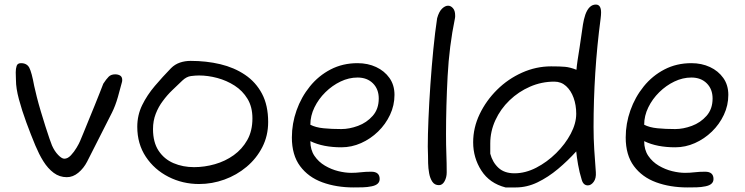

<svg xmlns="http://www.w3.org/2000/svg" viewBox="-20 -807 3268 842"><path d="M273 -30Q241 -30 215.5 -49Q190 -68 170 -100Q160 -116 151.5 -133Q143 -150 135 -169Q115 -217 95.5 -270Q76 -323 63 -371.5Q50 -420 50 -455Q50 -462 49.5 -471Q49 -480 49 -490Q49 -506 53 -518Q57 -530 72 -530Q98 -530 108.5 -510Q119 -490 130 -430Q134 -411 141.5 -381.5Q149 -352 159 -318.5Q169 -285 179 -253.5Q189 -222 197 -199Q205 -176 208 -169Q219 -144 235 -127.5Q251 -111 262 -111Q277 -111 291 -126Q305 -141 316 -159.5Q327 -178 331 -188Q336 -199 346 -224Q356 -249 369 -280.5Q382 -312 395 -344Q408 -376 418 -401.5Q428 -427 433 -440Q446 -460 456.5 -470.5Q467 -481 485 -481Q498 -481 507 -475.5Q516 -470 516 -456Q516 -453 515.5 -450Q515 -447 514 -444Q508 -420 497 -381.5Q486 -343 471 -313L362 -98Q347 -69 323.5 -49.5Q300 -30 273 -30Z M853 0Q781 0 719 -31.5Q657 -63 619.5 -119.5Q582 -176 582 -251Q582 -302 603.5 -346Q625 -390 659 -430Q693 -470 730 -508Q747 -525 769 -532.5Q791 -540 816 -540Q885 -540 946 -525.5Q1007 -511 1054.5 -479Q1102 -447 1129 -396Q1156 -345 1156 -272Q1156 -212 1130.5 -162Q1105 -112 1061.5 -75.5Q1018 -39 964 -19.5Q910 0 853 0ZM831 -74Q877 -74 922.5 -87Q968 -100 1005 -126.5Q1042 -153 1064.5 -193Q1087 -233 1087 -288Q1087 -338 1065.5 -373.5Q1044 -409 1009 -431.5Q974 -454 933 -465Q892 -476 853 -476Q837 -476 817.5 -473.5Q798 -471 780 -454Q758 -433 735.5 -411.5Q713 -390 694 -364Q675 -339 663 -308Q651 -277 651 -241Q651 -183 675.5 -146Q700 -109 741 -91.5Q782 -74 831 -74Z M1531 15Q1455 15 1393.5 -7.5Q1332 -30 1296 -78.5Q1260 -127 1260 -204Q1260 -265 1280.5 -323Q1301 -381 1339 -428Q1377 -475 1430 -502.5Q1483 -530 1548 -530Q1593 -530 1629.5 -513Q1666 -496 1688 -465Q1710 -434 1710 -391Q1710 -345 1690.5 -303.5Q1671 -262 1638 -230Q1605 -198 1563.5 -179.5Q1522 -161 1477 -161Q1438 -161 1404 -167.5Q1370 -174 1341 -188Q1341 -150 1359 -123.5Q1377 -97 1405 -80.5Q1433 -64 1463.5 -56.5Q1494 -49 1520 -49Q1541 -49 1562 -51.5Q1583 -54 1608 -54Q1645 -54 1645 -22Q1645 3 1610 10Q1591 14 1571 14.5Q1551 15 1531 15ZM1477 -241Q1512 -241 1550 -255Q1588 -269 1614.5 -299Q1641 -329 1641 -375Q1641 -416 1615.5 -441.5Q1590 -467 1548 -467Q1510 -467 1473.5 -449.5Q1437 -432 1407 -402.5Q1377 -373 1359 -336Q1341 -299 1341 -260Q1364 -248 1399 -244.5Q1434 -241 1477 -241Z M1905 5Q1886 5 1876 -10Q1866 -25 1862 -47Q1858 -69 1857.5 -91Q1857 -113 1857 -126Q1857 -134 1856.5 -144Q1856 -154 1856 -164Q1856 -214 1859 -285.5Q1862 -357 1867.5 -436.5Q1873 -516 1880.5 -592Q1888 -668 1897 -727Q1905 -756 1918.5 -769Q1932 -782 1945 -782Q1957 -782 1966.5 -771Q1976 -760 1976 -740Q1976 -736 1976 -733Q1976 -730 1975 -726Q1950 -605 1943 -473Q1936 -341 1936 -219Q1936 -169 1937.5 -130.5Q1939 -92 1939 -51Q1939 -29 1929.5 -12Q1920 5 1905 5Z M2197 15Q2127 -3 2091 -59Q2055 -115 2055 -183Q2055 -247 2083.5 -306.5Q2112 -366 2160 -413.5Q2208 -461 2269.5 -488.5Q2331 -516 2397 -516Q2436 -516 2458 -514Q2480 -512 2508 -501Q2509 -516 2513 -543Q2517 -570 2522 -600.5Q2527 -631 2530 -655Q2533 -677 2536.5 -699.5Q2540 -722 2547 -743Q2563 -787 2593 -787Q2616 -787 2616 -752Q2616 -747 2615.5 -740.5Q2615 -734 2614 -726Q2598 -605 2590.5 -486.5Q2583 -368 2583 -250Q2583 -200 2586 -151.5Q2589 -103 2593 -52Q2595 -25 2583.5 -9.5Q2572 6 2558 6Q2538 6 2531 -19Q2521 -51 2515 -85.5Q2509 -120 2507 -143Q2470 -102 2427 -66Q2384 -30 2337.5 -7.5Q2291 15 2242 15ZM2236 -47Q2284 -47 2331.5 -71.5Q2379 -96 2419 -135.5Q2459 -175 2483 -220.5Q2507 -266 2507 -308Q2507 -346 2495.5 -378Q2484 -410 2462.5 -429.5Q2441 -449 2411 -449Q2355 -449 2304.5 -427Q2254 -405 2214.5 -367Q2175 -329 2152.5 -280Q2130 -231 2130 -178V-133Q2140 -95 2166 -71Q2192 -47 2236 -47Z M2995 15Q2919 15 2857.5 -7.5Q2796 -30 2760 -78.5Q2724 -127 2724 -204Q2724 -265 2744.5 -323Q2765 -381 2803 -428Q2841 -475 2894 -502.5Q2947 -530 3012 -530Q3057 -530 3093.5 -513Q3130 -496 3152 -465Q3174 -434 3174 -391Q3174 -345 3154.5 -303.5Q3135 -262 3102 -230Q3069 -198 3027.5 -179.5Q2986 -161 2941 -161Q2902 -161 2868 -167.5Q2834 -174 2805 -188Q2805 -150 2823 -123.5Q2841 -97 2869 -80.5Q2897 -64 2927.5 -56.5Q2958 -49 2984 -49Q3005 -49 3026 -51.5Q3047 -54 3072 -54Q3109 -54 3109 -22Q3109 3 3074 10Q3055 14 3035 14.5Q3015 15 2995 15ZM2941 -241Q2976 -241 3014 -255Q3052 -269 3078.5 -299Q3105 -329 3105 -375Q3105 -416 3079.5 -441.5Q3054 -467 3012 -467Q2974 -467 2937.5 -449.5Q2901 -432 2871 -402.5Q2841 -373 2823 -336Q2805 -299 2805 -260Q2828 -248 2863 -244.5Q2898 -241 2941 -241Z"/></svg>

Font: Fuzzy Bubbles
Style: Regular
Weight: 400
Designer: Robert E. Leuschke
Foundry: Robert E. Leuschke
Version: Version 1.010; ttfautohint (v1.8.3)